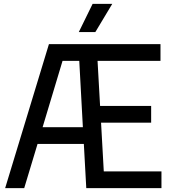

<svg xmlns="http://www.w3.org/2000/svg" viewBox="-20 -967 872 987"><path d="M513.5 -86H810V0H423.5L411 -227H173L104.5 0H6.5L231.5 -740H805V-654H481.5L494.5 -422.5H757V-336.5H499.5ZM199 -313H406L387.5 -654H301.5ZM385 -802 456 -947H557L470 -802Z"/></svg>

Font: Encode Sans Condensed Medium
Style: Regular
Weight: 500
Width: 3
Designer: Multiple Designers
Foundry: Impallari Type
Version: Version 2.000